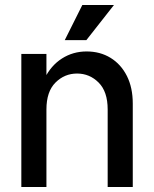

<svg xmlns="http://www.w3.org/2000/svg" viewBox="-20 -745 614 765"><path d="M409 0V-309Q409 -380 373 -416Q337 -452 287 -452Q237 -452 201 -416Q165 -380 165 -309H132Q132 -380 157.5 -432Q183 -484 227 -512Q271 -540 325 -540Q379 -540 420.5 -514.5Q462 -489 485.5 -442.5Q509 -396 509 -332V0ZM65 0V-530H165V0ZM324 -585H238L308 -725H434Z"/></svg>

Font: Radio Canada Big
Style: Regular
Weight: 400
Designer: Étienne Aubert Bonn
Foundry: Coppers and Brasses
Version: Version 1.001